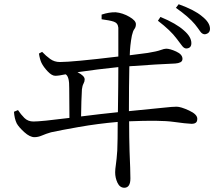

<svg xmlns="http://www.w3.org/2000/svg" viewBox="-20 -820 1040 907"><path d="M726 -722 738 -740Q813 -709 849 -676Q884 -646 884 -616Q884 -592 860 -591Q849 -591 839 -605Q829 -619 814 -638Q786 -676 726 -722ZM363 -270Q458 -282 537 -290Q539 -427 539 -503Q442 -493 346 -479Q380 -462 380 -445Q380 -435 374.5 -425Q369 -415 367 -398Q364 -348 363 -270ZM460 -729V-751Q496 -763 527 -762Q559 -759 590.5 -741Q622 -723 622 -706Q622 -692 615 -683Q608 -674 603 -652Q594 -605 593 -559Q655 -567 678 -570Q721 -577 738.5 -583.5Q756 -590 765 -590Q783 -590 812.5 -576.5Q842 -563 842 -542Q842 -531 832.5 -526Q823 -521 808 -520Q729 -517 591 -507Q589 -414 589 -295Q705 -306 750 -311Q795 -316 814 -316Q834 -316 873 -298Q912 -280 912 -259Q912 -245 904.5 -240Q897 -235 886 -235Q859 -236 798 -244.5Q737 -253 590 -247Q590 -168 592 -106Q596 -13 596 23Q596 66 568 67Q546 67 535 43.5Q524 20 524 -6Q524 -20 527.5 -43Q531 -66 534 -109Q536 -154 536 -244Q443 -236 352 -220Q261 -204 221 -195Q197 -188 178.5 -180Q160 -172 143 -172Q121 -172 95 -195.5Q69 -219 59 -237Q48 -260 46 -292L65 -300Q78 -280 95 -263Q112 -246 138 -246Q174 -246 308 -263Q308 -331 307 -403Q308 -459 290 -469Q258 -462 241 -462Q225 -462 205.5 -482.5Q186 -503 176 -523Q168 -540 164 -567L179 -575Q197 -556 217 -541.5Q237 -527 263 -527Q323 -527 539 -553Q539 -636 539 -689Q537 -711 518 -717.5Q499 -724 460 -729ZM811 -783 824 -800Q899 -773 933 -744Q972 -714 972 -684Q972 -662 948 -658Q935 -658 925.5 -672Q916 -686 901 -705Q872 -740 811 -783Z"/></svg>

Font: Han-Nom Khai
Style: Regular
Weight: 400
Version: Version 1.200;June 22, 2023;FontCreator 14.0.0.2814 64-bit